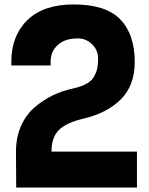

<svg xmlns="http://www.w3.org/2000/svg" viewBox="-20 -845 670 865"><path d="M358 -311Q280 -293 246 -260Q212 -227 212 -162H597V0H53Q53 -52 52.5 -83Q52 -114 52 -162Q52 -226 74.5 -277Q97 -328 136 -361.5Q175 -395 219 -416Q263 -437 316 -448Q350 -456 372.5 -469.5Q395 -483 405 -502Q415 -521 418.5 -538.5Q422 -556 422 -581Q422 -619 395 -645.5Q368 -672 330 -672Q273 -672 240.5 -642.5Q208 -613 208 -566V-550H31V-566Q31 -684 103.5 -754.5Q176 -825 312 -825Q457 -825 522 -757.5Q587 -690 587 -566Q587 -460 525 -398Q463 -336 358 -311Z"/></svg>

Font: Neutral Face
Style: Bold
Weight: 700
Designer: Vadym Aksieiev
Version: Version 1.039;Fontself Maker 3.5.7